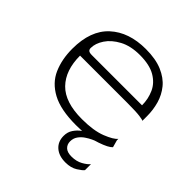

<svg xmlns="http://www.w3.org/2000/svg" viewBox="-176 -608 907 907"><g transform="rotate(45 277.5 -154.0)"><path d="M307 10Q205 10 146.5 -21.5Q88 -53 64 -108Q40 -163 40 -233Q40 -355 107 -416.5Q174 -478 287 -478Q353 -478 397.5 -459Q442 -440 467.5 -408.5Q493 -377 504 -338Q515 -299 515 -258V-226Q514 -229 488.5 -232.5Q463 -236 405 -236H89Q89 -138 141.5 -84Q194 -30 307 -30Q385 -30 433 -49Q481 -68 495 -86V-76L505 -40Q491 -24 441 -7Q391 10 307 10ZM127 -277H462Q462 -319 445.5 -356Q429 -393 390.5 -415.5Q352 -438 287 -438Q226 -438 184 -415.5Q142 -393 120.5 -360.5Q99 -328 99 -297Q99 -287 105 -282Q111 -277 127 -277ZM397 170Q353 170 327.5 147.5Q302 125 302 87Q302 61 315 42Q328 23 344 11.5Q360 0 368 -3H428Q423 -2 409 4.5Q395 11 379.5 21.5Q364 32 353 47.5Q342 63 342 84Q342 104 355.5 117Q369 130 397 130Q430 130 454 116.5Q478 103 488 90V130Q482 139 457.5 154.5Q433 170 397 170Z"/></g></svg>

Font: Red Rose Light
Style: Regular
Weight: 300
Designer: Jaikishan Patel
Version: Version 1.001; ttfautohint (v1.8.3)